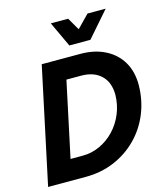

<svg xmlns="http://www.w3.org/2000/svg" viewBox="-129 -1003 958 1102"><g transform="rotate(-15 349.5 -451.5)"><path d="M19 0 166 -690H397Q479 -690 541.5 -658.5Q604 -627 638.5 -569.5Q673 -512 673 -432Q672 -341 640 -262.5Q608 -184 549.5 -125Q491 -66 413 -33Q335 0 243 0ZM185 -122H258Q312 -122 361 -145Q410 -168 447.5 -208Q485 -248 506.5 -300.5Q528 -353 529 -413Q528 -487 485 -527.5Q442 -568 367 -568H280ZM277 -903H380L423 -829L495 -903H603L472 -753H347Z"/></g></svg>

Font: Radio Canada SemiBold
Style: Italic
Weight: 600
Italic angle: -12°
Designer: Charles Daoud, Etienne Aubert Bonn, Alexandre Saumier Demers, Jacques Le Bailly
Foundry: Radio-Canada
Version: Version 2.104; ttfautohint (v1.8.4.7-5d5b);gftools[0.9.28.de